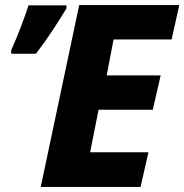

<svg xmlns="http://www.w3.org/2000/svg" viewBox="-20 -734 724 754"><path d="M140 0 291 -714H684L654 -579H426L399 -438H611L580 -303H367L334 -136H563L532 0ZM24 -523H121Q158 -571 187 -615.5Q216 -660 241 -701V-713H92Q80 -675 60 -623.5Q40 -572 24 -537Z"/></svg>

Font: Noto Sans Display Extra
Style: Italic
Weight: 800
Italic angle: -12°
Designer: Monotype Design Team
Foundry: Monotype Imaging Inc.
Version: Version 1.900